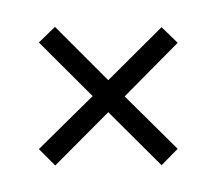

<svg xmlns="http://www.w3.org/2000/svg" viewBox="-60 -724 691 612"><g transform="rotate(-90 286.0 -418.5)"><path d="M456.1 -640.6 505.9 -589.4 335.9 -419.4 504.9 -249.5 455.1 -198.2 284.2 -367.2 117.2 -198.2 64.9 -249.5 233.9 -419.4 64 -588.4 116.2 -640.6 285.2 -469.2ZM146.5 -92.8ZM146.5 -743.7Z"/></g></svg>

Font: Noto Sans Telugu UI
Style: Regular
Weight: 400
Designer: Monotype Design Team
Foundry: Monotype Imaging Inc.
Version: Version 1.05